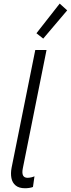

<svg xmlns="http://www.w3.org/2000/svg" viewBox="-20 -1026 388 1052"><path d="M117.2 5.4Q84 5.4 65.7 -9.8Q47.4 -24.9 42.5 -50.5Q37.6 -76.2 43.5 -106.9L173.3 -752H234.9L105 -103.5Q94.7 -51.8 130.9 -51.8Q140.6 -51.8 151.9 -54.4Q163.1 -57.1 168.9 -60.1L160.6 -1.5Q151.9 2 140.1 3.7Q128.4 5.4 117.2 5.4ZM216.8 -814.5 179.7 -843.8 307.1 -1006.3 348.1 -969.2Z"/></svg>

Font: Reddit Sans Light
Style: Italic
Weight: 300
Italic angle: -11.25°
Designer: Stephen Hutchings
Version: Version 1.013